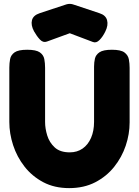

<svg xmlns="http://www.w3.org/2000/svg" viewBox="-20 -948 715 988"><path d="M336 20Q260 20 202.5 -10.5Q145 -41 106 -91Q67 -141 47.5 -201Q28 -261 28 -320V-600Q28 -623 32 -644Q36 -665 55 -678.5Q74 -692 120 -692Q166 -692 185 -678.5Q204 -665 208 -644Q212 -623 212 -599V-320Q212 -287 223 -251Q234 -215 261.5 -189.5Q289 -164 339 -164Q377 -164 405 -183.5Q433 -203 448.5 -238.5Q464 -274 464 -321V-605Q464 -627 468.5 -646.5Q473 -666 492 -679Q511 -692 556 -692Q602 -692 620.5 -678Q639 -664 643 -643Q647 -622 647 -599V-318Q647 -258 627 -198.5Q607 -139 567.5 -89.5Q528 -40 470 -10Q412 20 336 20ZM339 -928Q347 -928 353.5 -926Q360 -924 363 -923L492 -880Q524 -870 531 -844Q538 -818 522 -786Q509 -759 492 -742Q475 -725 458 -732L339 -777L221 -734Q202 -727 185.5 -744.5Q169 -762 155 -787Q138 -819 144.5 -844Q151 -869 184 -880L314 -923Q316 -924 323.5 -926Q331 -928 339 -928Z"/></svg>

Font: Fredoka Light
Style: Regular
Weight: 300
Designer: Ben Nathan
Foundry: Milena B. Brandão, Ben Nathan
Version: Version 2.001